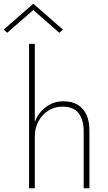

<svg xmlns="http://www.w3.org/2000/svg" viewBox="-75 -1017 585 1037"><path d="M113 -780H82V0H113ZM377 -308V0H408V-311Q408 -361 392.5 -396Q377 -431 346 -450.5Q315 -470 267 -470Q220 -470 181.5 -445Q143 -420 121 -377.5Q99 -335 99 -280H113Q113 -324 132 -360.5Q151 -397 185 -419Q219 -441 261 -441Q324 -441 350.5 -404.5Q377 -368 377 -308ZM105 -963 245 -840 265 -857 105 -997 -55 -857 -36 -840Z"/></svg>

Font: Jost ExtraLight
Style: Regular
Weight: 250
Version: Version 3.710